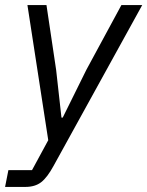

<svg xmlns="http://www.w3.org/2000/svg" viewBox="-40 -536 580 756"><path d="M300 -261 438 -516H520L171 117Q146 163 122 181.5Q98 200 60 200H-20L-7 134H86L150 16L68 -516H143L181 -261L202 -73H207Z"/></svg>

Font: Aneliza
Style: Italic
Weight: 400
Italic angle: -11.31°
Designer: Mike Abbink, Paul van der Laan, Pieter van Rosmalen
Foundry: Bold Monday
Version: Version 3.0